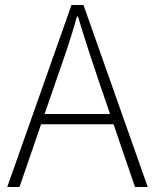

<svg xmlns="http://www.w3.org/2000/svg" viewBox="-20 -748 621 768"><path d="M9 0 266 -728H314L571 0H520L373 -430Q351 -495 331.5 -555Q312 -615 292 -682H288Q269 -615 249 -555Q229 -495 206 -430L58 0ZM125 -251V-292H452V-251Z"/></svg>

Font: Noto Sans JP ExtraLight
Style: Regular
Weight: 250
Designer: Ryoko NISHIZUKA  (kana, bopomofo & ideographs); Paul D. Hunt (Latin, Greek & Cyrillic); Sandoll Communications , Soo-you
Foundry: Adobe
Version: Version 2.004-H2;hotconv 1.0.118;makeotfexe 2.5.65603